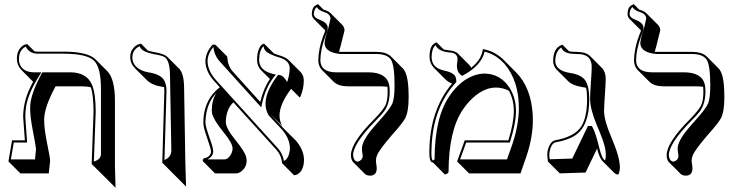

<svg xmlns="http://www.w3.org/2000/svg" viewBox="-20 -766 3518 911"><path d="M415 12.2 423.8 -233.9Q423.8 -313.5 411.1 -351.6Q392.6 -356.4 368.7 -356.4H243.7Q190.4 -258.3 189.5 -199.2Q189.5 -152.8 203.6 -85.4Q217.8 -18.1 217.8 -1.5L211.4 56.6H76.7L20 0L37.1 -100.1H98.1Q97.2 -117.2 93.3 -164.1Q89.8 -206.5 89.8 -211.9Q90.3 -295.9 137.2 -377.9L81.1 -434.6Q60.5 -456.1 60.1 -486.8Q60.1 -514.6 72 -532.2Q84 -549.8 96.7 -553.7L108.9 -557.1L143.6 -522.5Q150.9 -521 158.2 -521H284.2Q396.5 -520.5 433.1 -484.4L489.7 -427.7Q525.4 -390.6 525.4 -287.6V23.4L528.3 125L471.7 68.4ZM425.3 0.5Q457.5 -9.3 459 -33.2V-344.2Q459 -447.3 425.3 -479Q390.6 -510.7 284.2 -511.2H158.2Q117.7 -512.2 102.5 -544.9Q70.8 -529.8 69.8 -486.8Q69.8 -443.4 108.4 -428.2Q122.1 -423.3 137.2 -422.9H176.8L167 -407.7Q113.3 -323.2 103.5 -258.3Q100.1 -235.4 100.1 -211.9Q100.1 -207.5 103 -167.5Q106.9 -118.2 107.9 -100.6L108.4 -89.8H45.4L31.7 -9.8H146L150.9 -58.6Q150.9 -67.9 134.8 -151.4Q123 -211.4 123 -255.9Q123.5 -317.9 178.2 -418L181.2 -422.9H312Q392.1 -422.9 417 -362.8Q434.1 -320.3 434.1 -233.9Z M750 5.9 759.8 -335.9Q759.8 -345.2 758.8 -352.5Q749.5 -354.5 738.3 -356.4Q699.7 -363.3 676.3 -386.2L619.6 -442.9Q598.1 -465.8 597.7 -494.1Q597.7 -519 610.6 -535.2Q623.5 -551.3 636.2 -555.2L648.9 -559.1L681.6 -525.9Q691.9 -522.5 710.9 -519Q759.3 -510.7 773.9 -496.1L830.6 -439.5Q853 -415.5 853.5 -349.6L859.4 5.4L862.8 119.1L806.2 62.5ZM760.3 -6.8Q792 -20 793 -50.8L786.6 -405.8Q786.6 -479 760.3 -495.6Q747.6 -502.9 709 -509.3Q660.6 -518.6 647 -538.1Q644 -542.5 642.1 -546.4Q608.9 -530.8 607.9 -494.1Q607.9 -451.7 654.8 -431.2Q668.5 -425.3 683.6 -422.9Q746.1 -413.6 761.2 -380.9Q769.5 -362.3 770 -335.9Z M1421.4 -385.3Q1421.4 -345.2 1405.8 -308.6Q1403.3 -303.2 1402.3 -303.2L1362.3 -343.3Q1361.3 -343.3 1360.4 -343.3Q1306.6 -272 1306.2 -217.3Q1306.6 -191.4 1318.8 -168.9L1262.2 -225.6L1327.6 -154.8L1384.3 -98.6Q1421.9 -54.2 1422.4 -8.3Q1422.4 36.6 1397.5 57.1Q1386.7 64.9 1375 65.4L1318.8 8.8Q1315.4 -28.3 1292.5 -54.2L1087.4 -280.3Q1053.2 -249.5 1051.3 -187.5Q1051.3 -157.7 1096.7 -102.1Q1141.6 -46.9 1147.9 -21.5Q1149.9 -12.7 1150.4 -5.4Q1150.4 29.3 1122.6 48.8Q1111.3 56.2 1101.1 56.6H1000L943.8 0Q941.9 -4.4 941.4 -5.9Q942.9 -12.2 948.7 -15.1Q970.7 -18.1 979.5 -37.1Q981.4 -42.5 981.4 -46.9Q981.4 -58.6 959.5 -121.1Q944.8 -162.6 944.8 -184.1Q944.8 -264.6 989.7 -320.3Q1005.4 -338.9 1022.9 -351.6L992.7 -385.3Q955.1 -429.7 954.6 -475.1Q955.6 -517.6 988.8 -554.2H1001.5L1058.1 -497.6Q1060.1 -455.1 1083 -428.2L1214.8 -282.2Q1229.5 -345.2 1260.7 -391.1L1218.8 -432.6Q1199.7 -452.6 1199.7 -481.9Q1199.7 -512.7 1207.8 -531.7Q1215.8 -550.8 1224.1 -555.2L1232.4 -559.1Q1234.4 -557.6 1235.4 -556.6L1279.8 -512.2Q1289.6 -508.8 1300.8 -504.9Q1335 -495.1 1349.1 -481.4L1405.8 -424.8Q1420.9 -408.7 1421.4 -385.3ZM1006.8 -325.2Q959.5 -276.4 955.1 -194.8Q954.6 -189 954.6 -184.1Q954.6 -166 979 -98.6Q991.7 -63.5 991.7 -46.9Q990.7 -23.9 965.3 -9.8H1044.4Q1063 -9.8 1076.7 -35.2Q1083.5 -48.8 1083.5 -62Q1083.5 -86.4 1041.5 -137.7Q994.1 -195.8 986.8 -226.1Q984.9 -235.8 984.9 -244.1Q985.4 -291.5 1006.8 -325.2ZM1038.6 -349.1 1041.5 -345.7 1300.3 -60.5Q1321.8 -35.2 1327.1 -2.4Q1349.1 -11.7 1355 -52.2Q1356 -59.1 1355.5 -64.9Q1354.5 -107.4 1320.3 -148.4L1253.9 -219.7L1253.4 -220.7Q1239.7 -246.6 1239.7 -273.9Q1240.7 -333 1295.9 -406.2L1298.8 -410.6L1304.7 -410.2Q1324.2 -408.7 1340.8 -379.9Q1342.3 -377.9 1342.8 -377Q1354.5 -414.1 1354.5 -441.9Q1354.5 -477.5 1309.1 -492.2Q1303.7 -493.7 1297.9 -495.6Q1281.7 -500.5 1269.5 -506.1Q1257.3 -511.7 1250.7 -515.6Q1244.1 -519.5 1239.5 -525.4Q1234.9 -531.2 1233.9 -533.4Q1232.9 -535.6 1231.9 -541L1230.5 -546.4Q1210.4 -528.8 1209.5 -481.9Q1209.5 -432.6 1272 -416Q1273.4 -415.5 1273.9 -415.5L1289.1 -412.1L1279.3 -399.9Q1239.7 -349.1 1223.6 -275.4L1219.7 -256.8L1205.1 -272.5L1019 -478.5Q996.6 -505.4 992.2 -543Q964.8 -509.8 964.8 -475.1Q965.8 -432.6 1000 -391.6L1030.3 -357.9Z M1515.1 -720.2Q1517.6 -719.2 1519 -719.2Q1538.1 -713.4 1547.9 -704.1L1604.5 -647.5Q1614.3 -636.2 1614.7 -621.6Q1614.7 -621.6 1595.7 -545.9V-545.4Q1591.3 -532.7 1588.9 -520Q1592.3 -520 1595.2 -520H1765.1Q1813 -519.5 1834.5 -498.5L1891.1 -441.9Q1917.5 -415.5 1918.5 -323.2Q1918.5 -314 1918.9 -304.2Q1918.9 -234.9 1901.9 -203.6Q1888.2 -179.2 1839.8 -125.5Q1779.8 -55.7 1769 -29.3Q1763.7 -15.6 1763.7 -4.4Q1763.7 3.9 1766.1 16.6Q1767.6 26.9 1767.6 31.7Q1767.6 67.9 1734.9 67.4Q1720.2 66.9 1711.9 59.6L1655.3 2.9Q1645.5 -8.3 1645 -29.8Q1645.5 -90.3 1756.3 -201.2Q1802.2 -248 1811.5 -272.9Q1819.3 -295.4 1819.3 -332Q1819.3 -344.7 1818.4 -354Q1802.2 -356.4 1782.7 -356.4H1629.9Q1585 -356.9 1563.5 -377.9L1506.8 -434.6Q1490.7 -452.1 1490.2 -479Q1490.7 -533.7 1514.2 -597.2Q1520 -609.4 1523.4 -621.6L1468.3 -676.8Q1460 -686.5 1459.5 -698.2Q1459.5 -710.9 1462.4 -720.2Q1465.3 -729.5 1469.7 -734.1Q1474.1 -738.8 1478.5 -741.2Q1483.4 -744.1 1486.3 -745.1L1489.3 -746.1ZM1520 -558.1Q1520.5 -579.1 1529.8 -605.5Q1539.6 -635.3 1548.3 -678.7Q1546.4 -700.7 1516.6 -709.5Q1492.7 -716.8 1482.9 -732.4Q1469.7 -721.7 1469.2 -698.2Q1470.7 -681.6 1496.6 -672.4Q1531.2 -659.2 1534.7 -638.7Q1535.2 -635.3 1535.2 -632.8Q1534.7 -616.7 1523.4 -592.8Q1500.5 -530.3 1500 -479Q1502 -423.8 1573.2 -422.9H1726.1Q1813 -422.9 1826.2 -364.7Q1829.1 -350.6 1829.1 -332Q1829.1 -272.9 1801.8 -236.3Q1789.6 -220.7 1763.2 -193.8Q1656.2 -85.9 1655.3 -29.8Q1658.2 0 1678.2 1Q1699.2 -5.4 1701.2 -24.9Q1701.2 -28.3 1699.7 -36.6Q1697.3 -51.3 1697.3 -61Q1697.3 -96.7 1748.5 -157.2Q1753.9 -163.6 1765.6 -177.2Q1772.5 -185.1 1775.9 -188.5Q1831.5 -250.5 1841.8 -274.9Q1852.1 -300.8 1852.1 -360.8Q1852.1 -458 1834 -484.4Q1814.9 -509.8 1765.1 -509.8H1595.2Q1524.4 -516.6 1520 -558.1Z M2271 -533.2Q2328.6 -522.9 2370.6 -481L2427.2 -424.3Q2500.5 -351.1 2507.8 -219.7Q2508.3 -207 2508.3 -195.3Q2508.3 -116.7 2478.5 -26.4L2449.7 56.6H2205.6L2148.9 0L2185.1 -100.1H2392.1Q2418 -183.1 2418 -241.2Q2417.5 -293.9 2394.5 -335.4Q2365.2 -350.6 2332.5 -350.6Q2269 -350.6 2207 -285.2Q2189.5 -266.1 2175.8 -245.6Q2108.9 -145.5 2108.4 47.4Q2108.4 55.7 2096.7 60.5Q2093.3 61.5 2090.3 61.5L2034.2 4.9Q2028.8 3.9 2025.4 1.5Q2017.1 -8.3 2017.1 -42Q2017.6 -242.2 2125 -369.6Q2107.4 -376.5 2095.2 -387.7L2038.6 -444.3Q2018.1 -465.8 2018.1 -497.1Q2018.1 -554.2 2049.8 -564.5Q2052.2 -564.9 2051.8 -564.9L2085.4 -531.2Q2094.2 -529.3 2106 -527.8Q2139.2 -524.4 2150.9 -513.7L2207.5 -457Q2212.9 -450.7 2215.3 -444.3Q2265.6 -483.9 2271 -533.2ZM2279.3 -521Q2265.1 -456.5 2178.7 -409.2L2173.8 -406.2L2168.9 -409.2Q2148.4 -422.4 2147.9 -453.1Q2147.9 -460.9 2149.4 -469.2Q2150.9 -478.5 2150.9 -484.9Q2150.9 -511.2 2122.6 -516.1Q2115.7 -517.1 2105 -518.1Q2060.1 -523.9 2046.4 -551.3Q2028.8 -535.6 2027.8 -497.1Q2027.8 -447.8 2077.1 -434.1Q2080.1 -433.1 2082 -432.6Q2132.8 -422.4 2141.6 -400.9Q2145 -392.1 2145 -380.9V-377L2142.6 -374Q2031.7 -252.9 2027.3 -56.6Q2027.3 -48.8 2026.9 -42Q2026.9 -6.3 2034.2 -4.9Q2038.6 -5.9 2042 -10.3Q2042.5 -206.5 2110.8 -307.6Q2164.1 -388.2 2237.3 -410.6Q2257.8 -416.5 2275.9 -417Q2356.4 -417 2400.4 -345.2Q2427.7 -298.8 2428.2 -241.2Q2428.2 -181.2 2401.4 -97.2L2399.4 -89.8H2191.9L2163.1 -9.8H2385.7L2412.6 -86.4Q2441.4 -175.3 2441.9 -252Q2441.9 -383.8 2374 -462.4Q2333.5 -507.8 2279.3 -521Z M2846.2 -239.3Q2846.2 -194.3 2881.8 -111.8Q2910.2 -44.4 2917 -8.3Q2920.9 12.2 2921.4 26.4Q2920.9 50.3 2913.1 62.5Q2902.3 61.5 2894.5 54.2L2837.9 -2.4Q2824.2 -17.1 2813 -61L2758.3 52.7L2636.2 56.6L2579.6 0Q2579.6 -2.4 2578.6 -9.3Q2576.7 -22.9 2576.7 -30.8Q2576.7 -41 2577.6 -46.9Q2587.9 -93.3 2612.8 -100.1Q2706.5 -116.7 2738.3 -166.5Q2765.6 -210.4 2765.6 -295.9Q2765.6 -328.6 2760.7 -349.6Q2752 -351.6 2739.3 -353.5Q2696.8 -360.8 2677.2 -379.4L2620.6 -436Q2605 -453.1 2604.5 -476.1Q2604.5 -537.1 2645 -552.7Q2648.9 -554.2 2648.4 -554.2L2680.2 -522.5Q2691.9 -520 2713.9 -520Q2760.3 -519.5 2779.8 -500L2836.4 -443.4Q2854 -424.8 2854 -391.6Q2854 -373 2850.1 -316.4Q2846.2 -258.3 2846.2 -239.3ZM2779.8 -295.9Q2779.8 -315.9 2783.7 -375Q2787.6 -430.7 2787.6 -448.2Q2787.6 -502.4 2735.8 -508.8Q2725.6 -509.8 2713.9 -509.8Q2666 -509.8 2649.9 -528.8Q2645.5 -534.7 2642.6 -540.5Q2615.2 -522 2614.7 -476.1Q2615.7 -431.2 2684.1 -419.9Q2739.7 -412.1 2758.8 -381.8Q2775.9 -352.5 2775.9 -295.9Q2775.9 -169.4 2710.4 -124.5Q2675.8 -101.1 2614.7 -90.3Q2595.2 -84.5 2587.4 -45.4Q2586.4 -39.6 2586.4 -30.8Q2586.4 -22.9 2588.4 -10.7V-10.3L2695.3 -13.7L2769.5 -168H2788.1L2791 -163.1Q2805.2 -140.1 2824.2 -61.5Q2836.9 -11.2 2851.1 -4.9Q2854.5 -15.6 2854.5 -29.8Q2854.5 -44.4 2851.1 -63Q2845.2 -94.7 2809.6 -177.7Q2780.3 -249.5 2779.8 -295.9Z M3013.2 -720.2Q3015.6 -719.2 3017.1 -719.2Q3036.1 -713.4 3045.9 -704.1L3102.5 -647.5Q3112.3 -636.2 3112.8 -621.6Q3112.8 -621.6 3093.8 -545.9V-545.4Q3089.4 -532.7 3086.9 -520Q3090.3 -520 3093.3 -520H3263.2Q3311 -519.5 3332.5 -498.5L3389.2 -441.9Q3415.5 -415.5 3416.5 -323.2Q3416.5 -314 3417 -304.2Q3417 -234.9 3399.9 -203.6Q3386.2 -179.2 3337.9 -125.5Q3277.8 -55.7 3267.1 -29.3Q3261.7 -15.6 3261.7 -4.4Q3261.7 3.9 3264.2 16.6Q3265.6 26.9 3265.6 31.7Q3265.6 67.9 3232.9 67.4Q3218.3 66.9 3210 59.6L3153.3 2.9Q3143.6 -8.3 3143.1 -29.8Q3143.6 -90.3 3254.4 -201.2Q3300.3 -248 3309.6 -272.9Q3317.4 -295.4 3317.4 -332Q3317.4 -344.7 3316.4 -354Q3300.3 -356.4 3280.8 -356.4H3127.9Q3083 -356.9 3061.5 -377.9L3004.9 -434.6Q2988.8 -452.1 2988.3 -479Q2988.8 -533.7 3012.2 -597.2Q3018.1 -609.4 3021.5 -621.6L2966.3 -676.8Q2958 -686.5 2957.5 -698.2Q2957.5 -710.9 2960.4 -720.2Q2963.4 -729.5 2967.8 -734.1Q2972.2 -738.8 2976.6 -741.2Q2981.4 -744.1 2984.4 -745.1L2987.3 -746.1ZM3018.1 -558.1Q3018.6 -579.1 3027.8 -605.5Q3037.6 -635.3 3046.4 -678.7Q3044.4 -700.7 3014.6 -709.5Q2990.7 -716.8 2981 -732.4Q2967.8 -721.7 2967.3 -698.2Q2968.8 -681.6 2994.6 -672.4Q3029.3 -659.2 3032.7 -638.7Q3033.2 -635.3 3033.2 -632.8Q3032.7 -616.7 3021.5 -592.8Q2998.5 -530.3 2998 -479Q3000 -423.8 3071.3 -422.9H3224.1Q3311 -422.9 3324.2 -364.7Q3327.1 -350.6 3327.1 -332Q3327.1 -272.9 3299.8 -236.3Q3287.6 -220.7 3261.2 -193.8Q3154.3 -85.9 3153.3 -29.8Q3156.2 0 3176.3 1Q3197.3 -5.4 3199.2 -24.9Q3199.2 -28.3 3197.8 -36.6Q3195.3 -51.3 3195.3 -61Q3195.3 -96.7 3246.6 -157.2Q3252 -163.6 3263.7 -177.2Q3270.5 -185.1 3273.9 -188.5Q3329.6 -250.5 3339.8 -274.9Q3350.1 -300.8 3350.1 -360.8Q3350.1 -458 3332 -484.4Q3313 -509.8 3263.2 -509.8H3093.3Q3022.5 -516.6 3018.1 -558.1Z"/></svg>

Font: Linux Biolinum Shadow O
Style: Regular
Weight: 400
Designer: Philipp H. Poll
Foundry: Philipp H. Poll
Version: Version 1.0.4